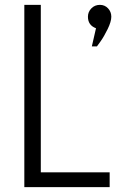

<svg xmlns="http://www.w3.org/2000/svg" viewBox="-20 -770 507 790"><path d="M80.1 -750H147.9V-61H431.2V0H80.1ZM375 -653.8Q341.8 -666 341.8 -701.2Q341.8 -721.2 356 -735.6Q370.1 -750 391.1 -750Q411.1 -750 424.6 -735.6Q438 -721.2 438 -701.2Q438 -681.2 423.1 -650.6Q408.2 -620.1 394 -600.1L378.9 -579.1H357.9Z"/></svg>

Font: Oakes Grotesk
Style: Light
Weight: 300
Designer: Samuel Oakes
Foundry: Samuel Oakes
Version: Version 1.0 | wf-rip DC20170320